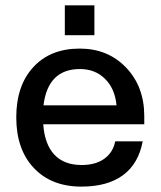

<svg xmlns="http://www.w3.org/2000/svg" viewBox="-20 -692 602 720"><path d="M223.1 -671.9H334V-560.1H223.1ZM41 -252Q41 -371.1 105 -440.4Q168.9 -509.8 278.8 -509.8Q384.8 -509.8 452.9 -438.5Q521 -367.2 521 -256.8V-226.1H142.1Q147.5 -150.9 183.8 -112.1Q220.2 -73.2 286.1 -73.2Q338.4 -73.2 371.1 -96.7Q403.8 -120.1 412.1 -162.1H515.1Q499.5 -78.1 441.4 -35.2Q383.3 7.8 285.2 7.8Q172.9 7.8 106.9 -62Q41 -131.8 41 -252ZM279.8 -433.1Q159.7 -433.1 143.1 -296.9H417Q411.1 -359.4 374 -396.2Q336.9 -433.1 279.8 -433.1Z"/></svg>

Font: Overused Grotesk Medium
Style: Regular
Weight: 500
Version: Version 0.002